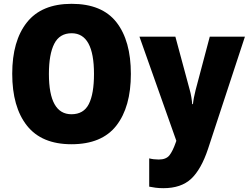

<svg xmlns="http://www.w3.org/2000/svg" viewBox="-20 -745 1304 1005"><path d="M355 -725Q198 -725 121 -628Q44 -531 44 -359Q44 -185 121 -87.5Q198 10 354 10Q513 10 589 -87.5Q665 -185 665 -358Q665 -532 589.5 -628.5Q514 -725 355 -725ZM355 -571Q472 -571 472 -358Q472 -254 445 -200.5Q418 -147 354 -147Q236 -147 236 -358Q236 -461 264 -516Q292 -571 355 -571ZM903 -8 901 -2Q884 47 866.5 68.5Q849 90 811 90Q784 90 761 84V232Q776 235 794 237.5Q812 240 835 240Q928 240 980.5 191Q1033 142 1069 34L1262 -553H1078L1004 -274Q993 -231 990 -200H986Q985 -216 981.5 -237Q978 -258 973 -275L898 -553H710Z"/></svg>

Font: Noto Sans UI SemiCondensed Black
Style: Regular
Weight: 900
Width: 4
Designer: Monotype Design Team
Foundry: Monotype Imaging Inc.
Version: 1.001